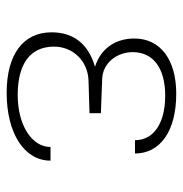

<svg xmlns="http://www.w3.org/2000/svg" viewBox="-6 -546 562 591"><g transform="rotate(90 275.5 -250.0)"><path d="M79 -127C79 -40 147 11 265 11C391 11 474 -44 474 -124H432C432 -66 364 -23 272 -23C178 -23 123 -60 123 -135C123 -192 166 -239 228 -241L328 -244V-279L223 -283C175 -284 140 -327 140 -377C140 -440 189 -477 274 -477C358 -477 411 -442 411 -384H452C452 -461 384 -511 268 -511C163 -511 98 -462 98 -382C98 -323 130 -278 185 -261C109 -239 79 -189 79 -127Z"/></g></svg>

Font: Perun ExtraLight
Style: Regular
Weight: 200
Foundry: Copyright (c) Stefan Peev, Context Ltd, 2016
Version: Version 1.089